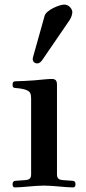

<svg xmlns="http://www.w3.org/2000/svg" viewBox="-20 -813 374 839"><path d="M123 -555C123 -544 131 -536 142 -536C154 -536 160 -544 167 -554L284 -725C292 -737 296 -751 296 -760C296 -774 281 -793 261 -793C240 -793 182 -769 175 -744L125 -566C124 -563 123 -557 123 -555ZM35 -8C35 2 39 6 45 6C58 6 85 4 105 2C128 0 153 -2 172 -2C191 -2 216 0 239 2C259 4 286 6 299 6C305 6 310 2 310 -8C310 -17 306 -23 296 -23L254 -26C241 -27 229 -31 229 -50V-440C229 -454 228 -468 207 -468C191 -468 163 -465 131 -462C106 -460 65 -458 51 -458C38 -458 35 -454 35 -442C35 -429 41 -429 52 -428C66 -427 87 -424 99 -418C111 -412 116 -404 116 -383V-50C116 -31 104 -27 91 -26L49 -23C39 -23 35 -17 35 -8Z"/></svg>

Font: Monomakh Unicode
Style: Regular
Weight: 400
Version: Version 1.2